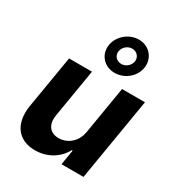

<svg xmlns="http://www.w3.org/2000/svg" viewBox="-197 -965 1016 1098"><g transform="rotate(30 311.0 -416.0)"><path d="M371.8 -604C439.3 -604 499.3 -655.5 506.4 -720.5C513.5 -785.2 465.9 -838.8 398.8 -838.8C331.3 -838.8 271 -785.2 263.8 -720.5C256.7 -655.5 304.7 -604 371.8 -604ZM380 -667.3C347.7 -667.3 326.3 -692.5 329.9 -720.5C333.5 -749.3 359.4 -774.9 391.7 -774.9C422.9 -774.9 444.2 -749.3 440.7 -720.5C437.1 -692.5 411.2 -667.3 380 -667.3ZM403.4 -232.2C391.7 -159.1 335.6 -120.7 281.2 -120.7C223.7 -120.7 193.5 -160.9 203.8 -225.1L257.1 -545.5H105.8L47.6 -198.2C27 -70.7 88.4 7.1 198.2 7.1C280.2 7.1 347.7 -35.2 381.4 -99.1H387.1L370.7 0H516L606.9 -545.5H455.6Z"/></g></svg>

Font: TID UI
Style: Bold Italic
Weight: 700
Italic angle: -9.39999°
Designer: The TID Project Authors
Foundry: Bakken & Bæck
Version: Version 1.001;hotconv 1.0.109;makeotfexe 2.5.65596